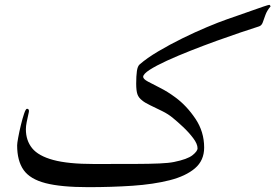

<svg xmlns="http://www.w3.org/2000/svg" viewBox="-20 -754 1138 793"><path d="M1097.7 -728Q1082.5 -710 1076.2 -692.1Q1069.8 -674.3 1065.2 -661.4Q1060.5 -648.4 1049.8 -645Q1020.5 -635.7 974.1 -620.1Q927.7 -604.5 873.8 -585Q819.8 -565.4 766.6 -544.4Q713.4 -523.4 669.2 -503.2Q625 -482.9 598.1 -465.6Q571.3 -448.2 571.3 -436.5Q571.3 -427.7 591.1 -417Q610.8 -406.2 641.6 -390.9Q672.4 -375.5 704.6 -351.6Q751 -317.4 787.1 -263.7Q823.2 -210 823.2 -144.5Q823.2 -91.3 785.2 -58.8Q747.1 -26.4 680.4 -9.5Q613.8 7.3 527.6 13.2Q441.4 19 344.7 19Q231.9 19 168 2.4Q104 -14.2 77.4 -52Q50.8 -89.8 50.8 -153.8Q50.8 -162.1 55.2 -186Q59.6 -210 66.2 -237.3Q72.8 -264.6 79.6 -284.7Q86.4 -304.7 91.3 -304.7Q99.6 -304.7 99.6 -295.4Q99.6 -292 96.4 -278.6Q93.3 -265.1 90.1 -249Q86.9 -232.9 86.9 -220.2Q86.9 -173.8 112.8 -141.8Q138.7 -109.9 200 -93.3Q261.2 -76.7 366.7 -76.7Q469.2 -76.7 534.7 -76.9Q600.1 -77.1 638.7 -78.9Q677.2 -80.6 698.7 -85Q753.9 -96.2 774.9 -112.8Q795.9 -129.4 795.9 -141.6Q795.9 -159.7 777.8 -183.6Q759.8 -207.5 735.8 -230Q711.9 -252.4 694.3 -266.6Q675.3 -282.7 649.4 -295.4Q623.5 -308.1 600.6 -319.1Q577.6 -330.1 566.9 -339.4Q552.7 -350.1 547.6 -364.7Q542.5 -379.4 542.5 -408.7Q542.5 -440.4 545.4 -460.4Q548.3 -480.5 556.6 -487.8Q586.9 -514.2 633.8 -542Q680.7 -569.8 733.4 -595.7Q786.1 -621.6 835 -642.1Q883.8 -662.6 917.5 -674.3Q931.6 -679.2 959 -688.7Q986.3 -698.2 1015.9 -708.7Q1045.4 -719.2 1067.1 -726.6Q1088.9 -733.9 1091.8 -733.9Q1094.2 -733.9 1095 -732.2Q1095.7 -730.5 1097.7 -728Z"/></svg>

Font: Scheherazade New Rohingya
Style: Regular
Weight: 400
Designer: SIL International
Foundry: SIL International
Version: Version 3.000 ; LngRng